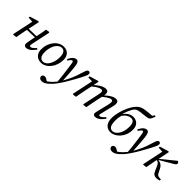

<svg xmlns="http://www.w3.org/2000/svg" viewBox="172 -2004 3473 3473"><g transform="rotate(45 1909.0 -267.0)"><path d="M68 8 58 0 146 -415 164 -401 44 -408 48 -437 218 -488 231 -478 206 -353 175 -210Q164 -158 154.5 -105.5Q145 -53 135 0ZM136 -228V-266L420 -271V-238ZM394 13Q374 13 357.5 0Q341 -13 341 -38Q341 -49 343 -64.5Q345 -80 351 -111L385 -284Q395 -331 404.5 -379.5Q414 -428 421 -476L486 -488L500 -478L428 -135Q424 -116 421.5 -101Q419 -86 419 -78Q419 -68 426 -62Q433 -56 442 -56Q462 -56 486 -74Q510 -92 541 -128L565 -109Q542 -79 516 -51Q490 -23 460 -5Q430 13 394 13Z M775 13Q729 13 691.5 -7Q654 -27 631.5 -66.5Q609 -106 609 -163Q609 -231 629.5 -289.5Q650 -348 686 -393Q722 -438 769.5 -463Q817 -488 870 -488Q917 -488 953.5 -468Q990 -448 1011 -409Q1032 -370 1032 -313Q1032 -248 1012 -189Q992 -130 956.5 -84.5Q921 -39 874.5 -13Q828 13 775 13ZM787 -27Q816 -27 841.5 -42Q867 -57 887 -83.5Q907 -110 921.5 -144.5Q936 -179 943.5 -218.5Q951 -258 951 -298Q951 -379 925.5 -413.5Q900 -448 859 -448Q831 -448 805.5 -434Q780 -420 758.5 -395Q737 -370 722 -335.5Q707 -301 698.5 -260.5Q690 -220 690 -175Q690 -96 717.5 -61.5Q745 -27 787 -27Z M1022 240Q989 240 971 223.5Q953 207 951 182Q955 160 969.5 148.5Q984 137 1005 137Q1027 137 1045.5 146.5Q1064 156 1086 172L1115 192V200H1057V193Q1079 182 1100 168Q1121 154 1141 137Q1161 120 1179 101Q1208 72 1232.5 40Q1257 8 1279 -28Q1307 -79 1328.5 -120.5Q1350 -162 1367 -199.5Q1384 -237 1397.5 -275.5Q1411 -314 1424 -358Q1441 -416 1452.5 -445Q1464 -474 1475 -484Q1486 -494 1500 -494Q1517 -494 1527 -484.5Q1537 -475 1537 -460Q1537 -441 1532 -425Q1527 -409 1512 -379Q1496 -347 1478.5 -312Q1461 -277 1432 -226Q1418 -201 1403 -174.5Q1388 -148 1371.5 -119.5Q1355 -91 1337 -61Q1319 -31 1298 0Q1285 19 1271 39.5Q1257 60 1240.5 81.5Q1224 103 1203 126Q1171 161 1140.5 187Q1110 213 1080.5 226.5Q1051 240 1022 240ZM1232 45Q1228 -15 1222.5 -62.5Q1217 -110 1210.5 -160.5Q1204 -211 1195 -278Q1187 -342 1181.5 -371.5Q1176 -401 1170.5 -410Q1165 -419 1156 -419Q1143 -419 1129.5 -406.5Q1116 -394 1089 -353L1066 -369Q1096 -433 1129 -460.5Q1162 -488 1193 -488Q1212 -488 1225.5 -478Q1239 -468 1248.5 -439.5Q1258 -411 1264 -355Q1269 -308 1272.5 -264Q1276 -220 1279 -178.5Q1282 -137 1284.5 -98Q1287 -59 1288 -22H1302Z M1595 8 1585 0 1673 -415 1691 -401 1571 -408 1575 -437 1745 -488 1758 -478 1733 -355V-353L1702 -210Q1691 -158 1681.5 -105.5Q1672 -53 1662 0ZM1862 8 1852 0 1921 -327Q1923 -340 1925.5 -353Q1928 -366 1928 -378Q1928 -402 1919.5 -411.5Q1911 -421 1894 -421Q1875 -421 1849 -410.5Q1823 -400 1790 -378Q1757 -356 1717 -323V-360H1722Q1756 -395 1795 -424Q1834 -453 1873.5 -470.5Q1913 -488 1946 -488Q1977 -488 1993 -471Q2009 -454 2009 -419Q2009 -405 2006 -389.5Q2003 -374 2000 -358L1998 -350L1968 -210Q1957 -158 1947 -105.5Q1937 -53 1927 0ZM2161 13Q2137 13 2123.5 1Q2110 -11 2110 -30Q2110 -47 2114.5 -63.5Q2119 -80 2126 -111L2169 -288Q2175 -314 2180 -337Q2185 -360 2185 -375Q2185 -401 2176 -411Q2167 -421 2150 -421Q2132 -421 2108 -410Q2084 -399 2053 -377.5Q2022 -356 1983 -323V-361H1988Q2021 -395 2058.5 -424Q2096 -453 2133 -470.5Q2170 -488 2202 -488Q2234 -488 2250 -471Q2266 -454 2266 -419Q2266 -395 2260.5 -370.5Q2255 -346 2249 -321L2204 -135Q2199 -114 2195 -99.5Q2191 -85 2191 -77Q2191 -67 2197 -61.5Q2203 -56 2211 -56Q2231 -56 2255 -74Q2279 -92 2309 -128L2333 -109Q2311 -79 2284.5 -51Q2258 -23 2227.5 -5Q2197 13 2161 13Z M2556 13Q2507 13 2469.5 -8.5Q2432 -30 2410.5 -75Q2389 -120 2389 -191Q2389 -243 2402.5 -306Q2416 -369 2439.5 -433.5Q2463 -498 2495 -554Q2527 -610 2564 -647Q2591 -674 2621.5 -689.5Q2652 -705 2689 -712.5Q2726 -720 2773 -724Q2820 -728 2881 -733L2909 -774L2935 -764Q2921 -729 2909.5 -704Q2898 -679 2884 -666Q2872 -654 2842.5 -648Q2813 -642 2775.5 -638.5Q2738 -635 2699 -630.5Q2660 -626 2627.5 -617Q2595 -608 2577 -590Q2561 -574 2544 -544.5Q2527 -515 2511 -477.5Q2495 -440 2482.5 -400Q2470 -360 2462 -322L2447 -321Q2465 -360 2489 -390Q2513 -420 2540 -439.5Q2567 -459 2596.5 -469Q2626 -479 2656 -479Q2698 -479 2733.5 -460.5Q2769 -442 2791 -404Q2813 -366 2813 -307Q2813 -235 2789.5 -176Q2766 -117 2728 -75Q2690 -33 2645 -10Q2600 13 2556 13ZM2566 -27Q2593 -27 2621.5 -44Q2650 -61 2674.5 -95.5Q2699 -130 2714.5 -181.5Q2730 -233 2730 -301Q2730 -366 2709.5 -400.5Q2689 -435 2645 -435Q2603 -435 2561.5 -410Q2520 -385 2487 -339Q2482 -319 2477.5 -298.5Q2473 -278 2470.5 -255.5Q2468 -233 2468 -207Q2468 -104 2494.5 -65.5Q2521 -27 2566 -27Z M2821 240Q2788 240 2770 223.5Q2752 207 2750 182Q2754 160 2768.5 148.5Q2783 137 2804 137Q2826 137 2844.5 146.5Q2863 156 2885 172L2914 192V200H2856V193Q2878 182 2899 168Q2920 154 2940 137Q2960 120 2978 101Q3007 72 3031.5 40Q3056 8 3078 -28Q3106 -79 3127.5 -120.5Q3149 -162 3166 -199.5Q3183 -237 3196.5 -275.5Q3210 -314 3223 -358Q3240 -416 3251.5 -445Q3263 -474 3274 -484Q3285 -494 3299 -494Q3316 -494 3326 -484.5Q3336 -475 3336 -460Q3336 -441 3331 -425Q3326 -409 3311 -379Q3295 -347 3277.5 -312Q3260 -277 3231 -226Q3217 -201 3202 -174.5Q3187 -148 3170.5 -119.5Q3154 -91 3136 -61Q3118 -31 3097 0Q3084 19 3070 39.5Q3056 60 3039.5 81.5Q3023 103 3002 126Q2970 161 2939.5 187Q2909 213 2879.5 226.5Q2850 240 2821 240ZM3031 45Q3027 -15 3021.5 -62.5Q3016 -110 3009.5 -160.5Q3003 -211 2994 -278Q2986 -342 2980.5 -371.5Q2975 -401 2969.5 -410Q2964 -419 2955 -419Q2942 -419 2928.5 -406.5Q2915 -394 2888 -353L2865 -369Q2895 -433 2928 -460.5Q2961 -488 2992 -488Q3011 -488 3024.5 -478Q3038 -468 3047.5 -439.5Q3057 -411 3063 -355Q3068 -308 3071.5 -264Q3075 -220 3078 -178.5Q3081 -137 3083.5 -98Q3086 -59 3087 -22H3101Z M3394 8 3384 0 3472 -415 3490 -401 3370 -408 3374 -437 3544 -488 3557 -478 3532 -353 3501 -210Q3490 -158 3480.5 -105.5Q3471 -53 3461 0ZM3802 0Q3780 7 3764 10Q3748 13 3731 13Q3696 13 3670.5 -1Q3645 -15 3622 -67L3590 -140Q3578 -167 3568 -183Q3558 -199 3546 -207.5Q3534 -216 3516 -221L3487 -229V-251H3496L3506 -259L3782 -483Q3798 -482 3808 -470Q3818 -458 3818 -442Q3818 -433 3813 -425Q3808 -417 3796.5 -409Q3785 -401 3767 -390L3514 -241L3517 -248L3547 -242Q3576 -236 3596.5 -223.5Q3617 -211 3632 -192.5Q3647 -174 3659 -150L3688 -92Q3706 -56 3719.5 -46Q3733 -36 3756 -34L3807 -30Z"/></g></svg>

Font: Source Serif 4
Style: Italic
Weight: 400
Italic angle: -12°
Designer: Frank Grießhammer
Foundry: Adobe Systems Incorporated
Version: Version 4.004;hotconv 1.0.116;makeotfexe 2.5.65601